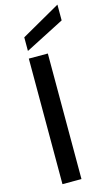

<svg xmlns="http://www.w3.org/2000/svg" viewBox="-141 -988 577 1034"><g transform="rotate(-15 147.5 -470.5)"><path d="M71 0V-700H177V0ZM77 -741V-817L295 -941V-853Z"/></g></svg>

Font: Ultramarine Medium
Style: Regular
Weight: 500
Designer: Colophon Foundry, Jonny Pinhorn
Foundry: Colophon Foundry
Version: Version 1.200; ttfautohint (v1.8.3)